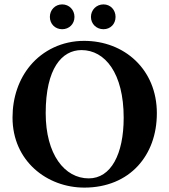

<svg xmlns="http://www.w3.org/2000/svg" viewBox="-20 -844 770 874"><path d="M694 -329C694 -528 546 -658 363 -658C263 -658 176 -615 118 -546C66 -484 37 -401 37 -309C37 -111 194 10 364 10C467 10 551 -27 608 -89C663 -149 694 -231 694 -329ZM351 -616C458 -616 543 -511 543 -308C543 -142 485 -32 384 -32C274 -32 188 -141 188 -329C188 -533 262 -616 351 -616ZM394 -767C394 -735 419 -711 451 -711C483 -711 506 -735 506 -767C506 -799 483 -824 451 -824C419 -824 394 -799 394 -767ZM207 -767C207 -735 231 -711 263 -711C295 -711 319 -735 319 -767C319 -799 295 -824 263 -824C231 -824 207 -799 207 -767Z"/></svg>

Font: Libertinus Serif
Style: Bold
Weight: 700
Designer: Philipp H. Poll, Khaled Hosny
Foundry: Caleb Maclennan
Version: Version 7.050;RELEASE